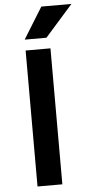

<svg xmlns="http://www.w3.org/2000/svg" viewBox="-64 -1019 500 1055"><g transform="rotate(-5 186.0 -491.5)"><path d="M206 -983H372L219 -810H99ZM99 0V-750H236V0Z"/></g></svg>

Font: M PLUS 1p
Style: Bold
Weight: 700
Version: Version 1.062